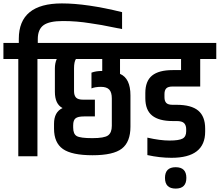

<svg xmlns="http://www.w3.org/2000/svg" viewBox="-54 -914 1285 1123"><path d="M56 -663V-687Q56 -894 308 -894Q453 -894 660 -843V-744Q652 -745 609 -754Q566 -763 540.5 -767.5Q515 -772 474 -778Q394 -791 314 -791Q234 -791 200.5 -766.5Q167 -742 167 -685V-663H252V-569H165V0H53V-569H-34V-663Z M481 -397V-489Q507 -499 544 -499V-569H390Q379 -552 379 -514V-381Q379 -356 390.5 -343.5Q402 -331 433 -331H501V-233H437Q402 -233 388 -222Q374 -211 374 -181V-168Q374 -130 395 -118Q416 -106 486 -106Q556 -106 578 -122Q600 -138 600 -178V-338Q600 -374 585 -390Q570 -406 536.5 -406Q503 -406 481 -397ZM267 -514Q267 -545 278 -569H184V-663H788V-569H648V-482Q709 -456 709 -356V-173Q709 -84 659 -45Q609 -6 487.5 -6Q366 -6 314 -42.5Q262 -79 262 -162V-190Q262 -259 312 -282Q267 -305 267 -377Z M1146 -162V-144Q1146 9 949 9Q880 9 808 -7V-109Q882 -92 937.5 -92Q993 -92 1014 -103.5Q1035 -115 1035 -146V-158Q1035 -181 1023 -193.5Q1011 -206 979 -206H956Q876 -206 836 -238Q796 -270 796 -340V-370Q796 -440 835.5 -472Q875 -504 956 -504H1005V-569H721V-663H1211V-569H1117V-408H956Q929 -408 918.5 -397Q908 -386 908 -364V-345Q908 -323 918.5 -312Q929 -301 956 -301H979Q1065 -301 1105.5 -267Q1146 -233 1146 -162ZM973.5 189Q911 189 911 126.5Q911 64 973.5 64Q1036 64 1036 126.5Q1036 189 973.5 189Z"/></svg>

Font: Khand SemiBold
Style: Regular
Weight: 600
Designer: Devanagari: Sanchit Sawaria, Jyotish Sonowal; Latin: Satya Rajpurohit
Foundry: Indian Type Foundry
Version: Version 1.101;PS 1.0;hotconv 1.0.78;makeotf.lib2.5.61930; tt